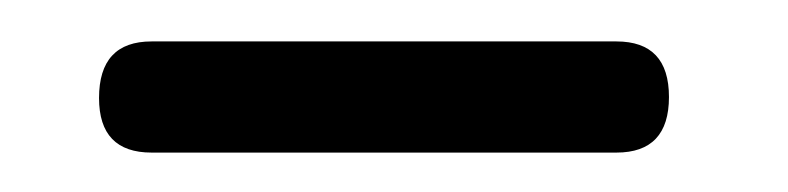

<svg xmlns="http://www.w3.org/2000/svg" viewBox="-20 -632 390 95"><path d="M29 -583.5Q29 -611.5 55 -611.5H285Q311 -611.5 311 -584Q311 -556.5 285 -556.5H55Q29 -556.5 29 -583.5Z"/></svg>

Font: Fraunces 9pt
Style: Regular
Weight: 400
Version: Version 1.000;[b76b70a41]